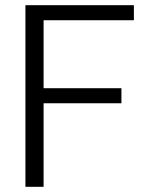

<svg xmlns="http://www.w3.org/2000/svg" viewBox="-20 -720 572 740"><path d="M78 0V-700H496V-642H148V-380H448V-322H148V0Z"/></svg>

Font: DM Sans 16pt Light
Style: Regular
Weight: 300
Version: Version 4.004;gftools[0.9.30]